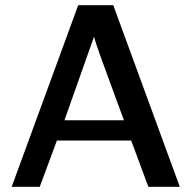

<svg xmlns="http://www.w3.org/2000/svg" viewBox="-20 -719 744 739"><path d="M25 0 281 -699H416L672 0H551L485 -178H199L133 0ZM228 -256H457Q445 -289 416 -367.5Q387 -446 366.5 -503Q346 -560 342 -578Z"/></svg>

Font: Coval
Style: Medium
Weight: 500
Foundry: Context Ltd
Version: Version 001.000